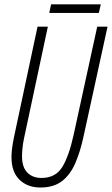

<svg xmlns="http://www.w3.org/2000/svg" viewBox="-20 -834 504 864"><path d="M162.1 9.8Q103.5 9.8 67.6 -25.4Q31.7 -60.5 31.7 -126.5Q31.7 -162.1 42.5 -214.8L148.9 -713.9H195.3L88.4 -212.9Q83.5 -189.9 81.3 -168.7Q79.1 -147.5 79.1 -130.9Q79.1 -81.5 103 -57.4Q127 -33.2 166.5 -33.2Q230 -33.2 260.3 -82.5Q290.5 -131.8 311.5 -228L417.5 -713.9H463.9L356.9 -224.1Q341.8 -152.8 319.1 -100.3Q296.4 -47.9 259 -19Q221.7 9.8 162.1 9.8ZM201.7 -775.9 210 -814.5H433.6L424.8 -775.9Z"/></svg>

Font: Open Sans Condensed Light
Style: Italic
Weight: 300
Width: 3
Italic angle: -12°
Designer: Monotype Design Team
Foundry: Monotype Imaging Inc.
Version: Version 3.000; ttfautohint (v1.8.4)